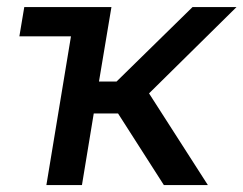

<svg xmlns="http://www.w3.org/2000/svg" viewBox="-20 -536 705 556"><path d="M36.1 -430.7 50.3 -515.6H302.7L266.6 -299.8H317.4L537.6 -515.6H665L411.6 -265.6L582 0H454.6L321.8 -207.5H251.5L217.3 0H114.3L185.5 -430.7Z"/></svg>

Font: Inter Display Medium
Style: Italic
Weight: 500
Italic angle: -9.39999°
Designer: Rasmus Andersson
Foundry: rsms
Version: Version 4.000;git-a52131595